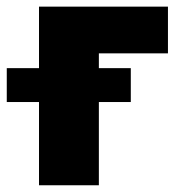

<svg xmlns="http://www.w3.org/2000/svg" viewBox="-66 -550 542 570"><path d="M432.6 -391.6H227.5V-347.7H322.3V-247.1H227.5V0H49.8V-247.1H-45.9V-347.7H49.8V-530.3H432.6Z"/></svg>

Font: Pretendard JP Black
Style: Regular
Weight: 900
Designer: Base glyphs from Inter by Rasmus Andersson; Hangeul glyphs from Noto Sans CJK(Source Han Sans) by Jang Soo-young and Kan
Foundry: Kil Hyung-jin
Version: Version 1.309